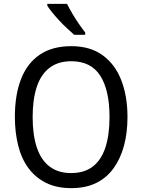

<svg xmlns="http://www.w3.org/2000/svg" viewBox="-20 -964 736 994"><path d="M640 -358Q640 -277 622 -210Q604 -143 568 -93Q532 -43 477.5 -16.5Q423 10 349 10Q273 10 218 -17.5Q163 -45 127 -94Q91 -143 74 -211Q57 -279 57 -359Q57 -473 89 -555Q121 -637 186 -681Q251 -725 349 -725Q447 -725 511.5 -678Q576 -631 608 -548.5Q640 -466 640 -358ZM149 -358Q149 -266 170.5 -201Q192 -136 236.5 -102Q281 -68 348 -68Q416 -68 460 -101.5Q504 -135 525.5 -200Q547 -265 547 -358Q547 -497 499 -572Q451 -647 349 -647Q281 -647 236.5 -613Q192 -579 170.5 -514.5Q149 -450 149 -358ZM327 -944Q338 -922 354 -894.5Q370 -867 388 -841Q406 -815 421 -796V-784H364Q348 -798 327.5 -817Q307 -836 287 -857.5Q267 -879 250.5 -899.5Q234 -920 225 -934V-944Z"/></svg>

Font: Noto Sans Arabic SemiCondensed
Style: Regular
Weight: 400
Width: 4
Designer: Monotype Design Team, Nadine Chahine, Nizar Qandah and Khaled Hosny
Foundry: Monotype Imaging Inc.
Version: Version 2.012